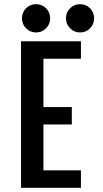

<svg xmlns="http://www.w3.org/2000/svg" viewBox="-20 -897 490 917"><path d="M152 -742Q124 -742 104.5 -761.8Q85 -781.5 85 -809.5Q85 -838 104.5 -857.5Q124 -877 152 -877Q180.5 -877 200 -857.5Q219.5 -838 219.5 -809.5Q219.5 -781.5 200 -761.8Q180.5 -742 152 -742ZM295 -809.5Q295 -838 314.8 -857.5Q334.5 -877 362.5 -877Q390.5 -877 410 -857.5Q429.5 -838 429.5 -809.5Q429.5 -781.5 410 -761.8Q390.5 -742 362.5 -742Q334.5 -742 314.8 -761.8Q295 -781.5 295 -809.5ZM366.5 -616.5H187.5V-385.5H323V-302.5H187.5V-83.5H366.5V0H80.5V-700H366.5Z"/></svg>

Font: League Mono Condensed Medium
Style: Regular
Weight: 500
Width: 1
Designer: Tyler Finck
Foundry: The League of Moveable Type / Tyler Finck
Version: Version 2.210